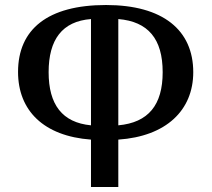

<svg xmlns="http://www.w3.org/2000/svg" viewBox="-20 -746 844 766"><path d="M343 0H452V-189C643 -202 751 -306 751 -458C751 -626 630 -726 403 -726C170 -726 52 -629 52 -459C52 -305 154 -203 343 -189ZM343 -246C228 -257 174 -329 174 -458C174 -588 228 -661 343 -670ZM452 -246V-670C571 -660 629 -591 629 -458C629 -327 572 -257 452 -246Z"/></svg>

Font: Noto Serif Georgian Medium
Style: Regular
Weight: 500
Designer: Monotype Design Team, Akaki Razmadze
Foundry: Google LLC
Version: Version 2.003